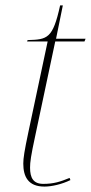

<svg xmlns="http://www.w3.org/2000/svg" viewBox="-20 -679 336 709"><path d="M144 10C170 10 207 2 240 -14L237 -22C203 -8 178 0 140 0C103 0 91 -22 91 -60C91 -80 94 -103 110 -177L184 -526H292L296 -536H187L212 -659H202C175 -536 155 -533 82 -531L80 -526H156L85 -192C70 -121 66 -95 66 -75C66 -28 83 10 144 10Z"/></svg>

Font: Noto Serif Display Thin
Style: Italic
Weight: 100
Italic angle: -12°
Designer: Monotype Design Team
Foundry: Monotype Imaging Inc.
Version: Version 2.009